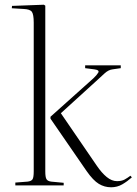

<svg xmlns="http://www.w3.org/2000/svg" viewBox="-20 -786 579 814"><path d="M45 0V-12L97 -16Q113 -18 118 -26Q123 -34 123 -60V-690Q123 -725 115 -736Q107 -747 80 -748L30 -751L31 -761L166 -766L172 -762V-59Q172 -35 177 -26.5Q182 -18 197 -16L250 -11V0ZM451 8Q423 8 399 -6.5Q375 -21 347 -61L194 -283V-291L376 -454Q390 -467 396.5 -478Q403 -489 380 -492L341 -497V-509H492V-497L457 -492Q440 -490 423.5 -475Q407 -460 393 -447L238 -306L390 -84Q411 -53 432.5 -35.5Q454 -18 476 -18Q496 -18 508.5 -25Q521 -32 533 -41L539 -34Q520 -17 498.5 -4.5Q477 8 451 8Z"/></svg>

Font: Literata 72pt ExtraLight
Style: Regular
Weight: 200
Designer: Latin by Veronika Burian and Jose Scaglione. Greek by Irene Vlachou. Cyrillic by Vera Evstafieva.
Foundry: TypeTogether
Version: Version 3.002